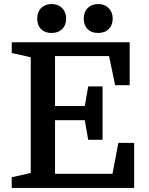

<svg xmlns="http://www.w3.org/2000/svg" viewBox="-20 -929 734 949"><path d="M487 -238H416L399 -335H252V-70H536L565 -223H643V0H38V-53L132 -74V-646L38 -667V-720H621V-508H549L519 -652H252V-405H399L416 -502H487ZM164 -837Q164 -870 183.5 -889.5Q203 -909 235 -909Q267 -909 287 -889Q307 -869 307 -837Q307 -805 287.5 -785.5Q268 -766 235 -766Q202 -766 183 -785Q164 -804 164 -837ZM394 -837Q394 -870 413.5 -889.5Q433 -909 465 -909Q497 -909 517 -889Q537 -869 537 -837Q537 -805 517.5 -785.5Q498 -766 465 -766Q432 -766 413 -785Q394 -804 394 -837Z"/></svg>

Font: Domine SemiBold
Style: Regular
Weight: 600
Designer: Pablo Impallari, Rodrigo Fuenzalida, Brenda Gallo
Foundry: Pablo Impallari, Rodrigo Fuenzalida, Brenda Gallo
Version: Version 2.000